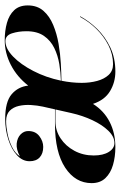

<svg xmlns="http://www.w3.org/2000/svg" viewBox="136 -646 520 833"><g transform="rotate(-90 396.5 -230.0)"><path d="M274 -252H338L350 -305Q355.2 -329 356.9 -356.5Q358.5 -384 353 -408.5Q347.5 -433 331.9 -448.5Q316.2 -464 287 -464Q263 -464 232.8 -457.9Q202.6 -451.9 175.6 -438.7Q148.5 -425.5 134 -404Q164.5 -420.5 189.4 -418.1Q214.4 -415.6 229.2 -401.3Q244 -387 244 -368Q244 -336.5 221.9 -319.8Q199.8 -303 175 -303Q146.5 -303 129.8 -318.2Q113 -333.5 113 -362Q113 -393 139.2 -416.9Q165.4 -440.9 207.4 -454.4Q249.5 -468 297 -468Q370.5 -468 403.3 -440.2Q436.1 -412.4 441.1 -368Q479 -416.6 530.7 -443.3Q582.4 -470 638 -470Q679 -470 713.3 -460.4Q747.6 -450.9 768.3 -428.9Q789 -407 789 -370Q789 -329 765.6 -302.2Q742.2 -275.5 704.4 -259.8Q666.6 -244 622.5 -236.4Q578.4 -228.9 536.1 -226.6Q493.8 -224.2 462.2 -224Q453 -179.1 453 -136Q453 -100 461.4 -69Q469.8 -38 487.6 -19Q505.5 0 534 0Q576.5 0 615.9 -19.9Q655.2 -39.9 687.1 -72.4Q719 -105 739 -143H742Q721.5 -104.5 687.6 -69.4Q653.6 -34.4 607.1 -12.2Q560.5 10 502 10Q455.5 10 417.1 -13.1Q378.6 -36.2 361.8 -87.1Q331.8 -39.4 283.4 -14.7Q235 10 174 10Q132.5 10 96.9 -0.3Q61.4 -10.6 39.7 -33.3Q18 -56 18 -93Q18 -163.5 85.2 -207.8Q152.5 -252 274 -252ZM677 -376Q677 -409.8 667.9 -438.4Q658.8 -467 634 -467Q601.8 -467 567.3 -433.9Q532.9 -400.8 504.6 -345.9Q476.2 -291.1 462.6 -226.2Q497.1 -227.1 534.6 -233.2Q572 -239.4 604.3 -255.1Q636.6 -270.8 656.8 -299.9Q677 -329 677 -376ZM192 6Q219.5 6 245.1 -20.3Q270.8 -46.6 290.9 -89.3Q311 -132 322 -181L337.6 -250H286Q246 -250 212.3 -227.7Q178.6 -205.4 158.3 -167.7Q138 -130 138 -84Q138 -42.8 153.4 -18.4Q168.8 6 192 6Z"/></g></svg>

Font: Bodoni* 72 Medium
Style: Italic
Weight: 500
Italic angle: -13°
Version: Version 1.002; ttfautohint (v0.97) -l 8 -r 50 -G 200 -x 14 -